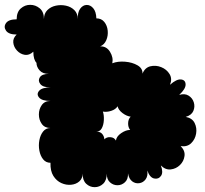

<svg xmlns="http://www.w3.org/2000/svg" viewBox="-22 -749 850 795"><path d="M187 -75Q168 -75 156.5 -89.5Q145 -104 141 -125.5Q137 -147 141 -168.5Q145 -190 156.5 -204.5Q168 -219 187 -219Q163 -219 151 -236Q139 -253 139 -275Q139 -297 151 -314Q163 -331 187 -331Q152 -331 140 -345Q128 -359 140 -373Q152 -387 187 -387Q156 -387 145 -401Q134 -415 143 -429Q152 -443 180 -443Q155 -443 142 -457.5Q129 -472 129 -489Q123 -495 119.5 -506.5Q116 -518 116 -535Q99 -519 80.5 -522Q62 -525 48.5 -539.5Q35 -554 33 -572.5Q31 -591 47 -606Q14 -606 3 -622Q-8 -638 3 -653.5Q14 -669 47 -669Q47 -699 64 -714Q81 -729 103 -729Q125 -729 142.5 -714.5Q160 -700 160 -670Q160 -693 174 -707Q188 -721 209 -725.5Q230 -730 251 -725.5Q272 -721 286 -707Q300 -693 300 -670Q299 -698 310 -713Q321 -728 336.5 -728.5Q352 -729 364 -715Q376 -701 377 -673Q398 -673 410 -658Q422 -643 424 -622Q426 -601 418 -582.5Q410 -564 393 -557Q419 -558 433.5 -534.5Q448 -511 443 -487Q466 -496 496 -493.5Q526 -491 547.5 -478.5Q569 -466 568 -444Q578 -469 600.5 -474.5Q623 -480 645.5 -471Q668 -462 680 -442.5Q692 -423 682 -398Q709 -422 727.5 -420Q746 -418 746.5 -399.5Q747 -381 720 -356Q743 -363 759 -353Q775 -343 780.5 -325Q786 -307 778.5 -289.5Q771 -272 747 -265Q774 -260 784 -239.5Q794 -219 790 -195.5Q786 -172 769.5 -156Q753 -140 726 -144Q745 -125 742 -103Q739 -81 723 -65.5Q707 -50 685 -47.5Q663 -45 644 -64Q655 -35 644.5 -20.5Q634 -6 616 -10Q598 -14 588 -43Q591 -20 581 -6.5Q571 7 555 9.5Q539 12 525.5 2Q512 -8 508 -31Q509 -7 495.5 5.5Q482 18 464.5 18Q447 18 433.5 6Q420 -6 420 -30Q420 -2 405 12Q390 26 370 26Q350 26 335 12Q320 -2 320 -30Q320 -10 306.5 2Q293 14 272.5 16Q252 18 232 9Q212 0 199 -20.5Q186 -41 187 -75ZM377 -204Q394 -204 402 -193.5Q410 -183 410 -172Q419 -182 435 -181Q451 -180 458 -167Q460 -184 479.5 -197.5Q499 -211 517 -211Q508 -222 508.5 -239Q509 -256 519 -266Q502 -268 485 -281Q468 -294 465 -309Q457 -296 438.5 -290Q420 -284 404 -287Q409 -272 408 -252Q407 -232 399.5 -218Q392 -204 377 -204Z"/></svg>

Font: Rubik Bubbles
Style: Regular
Weight: 400
Designer: Hubert and Fischer, NaN
Foundry: Hubert and Fischer, NaN
Version: Version 2.200